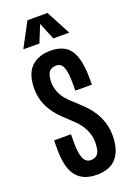

<svg xmlns="http://www.w3.org/2000/svg" viewBox="-177 -1013 753 1088"><g transform="rotate(-20 199.0 -469.0)"><path d="M209.5 9.8Q129.4 9.8 88.4 -39.6Q47.4 -88.9 47.4 -202.6V-256.3H149.4V-200.7Q149.4 -142.1 162.6 -111.1Q175.8 -80.1 205.6 -80.1Q235.4 -80.1 249.3 -99.4Q263.2 -118.7 263.2 -168.5Q263.2 -193.8 255.4 -219Q247.6 -244.1 231.7 -268.8Q215.8 -293.5 190.9 -316.4L136.2 -368.2Q90.3 -411.6 66.2 -461.2Q42 -510.7 42 -567.4Q42 -657.2 84.5 -699.2Q127 -741.2 203.1 -741.2Q253.9 -741.2 288.1 -720Q322.3 -698.7 339.6 -649.7Q356.9 -600.6 356.9 -516.1V-480H257.3V-530.3Q257.3 -588.9 245.6 -619.9Q233.9 -650.9 204.1 -650.9Q175.3 -650.9 160.9 -634.3Q146.5 -617.7 145 -573.7Q144.5 -551.3 150.9 -528.3Q157.2 -505.4 171.6 -483.2Q186 -460.9 209 -439.5L265.1 -387.2Q316.9 -339.8 343 -285.4Q369.1 -231 369.1 -169.9Q369.1 -85 330.6 -37.6Q292 9.8 209.5 9.8ZM60.1 -800.8 138.7 -947.8H259.3L337.4 -800.8H241.2L199.2 -903.8L157.2 -800.8Z"/></g></svg>

Font: Antonio Medium
Style: Regular
Weight: 500
Designer: Vernon Adams
Foundry: Vernon Adams
Version: Version 1.002